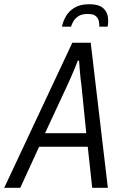

<svg xmlns="http://www.w3.org/2000/svg" viewBox="-58 -888 583 908"><path d="M-38 0 284 -686H371L452 0H378L357 -194H127L38 0ZM155 -258H350L327 -486Q325 -498 323.5 -512.5Q322 -527 320.5 -543Q319 -559 318 -574Q317 -589 316 -601H310Q304 -585 295 -563.5Q286 -542 277 -521.5Q268 -501 261 -486ZM235 -762Q240 -787 254 -811.5Q268 -836 295 -852Q322 -868 364 -868Q407 -868 427 -852Q447 -836 451.5 -811.5Q456 -787 451 -762H412Q412 -773 409.5 -787Q407 -801 395.5 -811.5Q384 -822 357 -822Q329 -822 313 -811.5Q297 -801 289 -787Q281 -773 278 -762Z"/></svg>

Font: Archivo Condensed Light
Style: Italic
Weight: 300
Width: 3
Italic angle: -10°
Designer: Hector Gatti
Foundry: Omnibus-Type
Version: Version 2.001